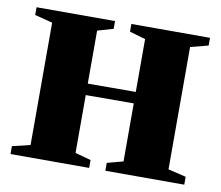

<svg xmlns="http://www.w3.org/2000/svg" viewBox="-63 -586 758 660"><g transform="rotate(10 316.0 -256.0)"><path d="M13 0V-27.5L75.5 -42.5V-469.5L13.5 -485.5V-512.5H287.5V-485.5L232.5 -469.5V-284.5L400 -285V-469.5L344.5 -485.5V-512.5H619V-485.5L557 -469.5V-42.5L619.5 -27.5V0H344V-27.5L400 -42.5V-245L232.5 -244.5V-42.5L287.5 -27.5V0Z"/></g></svg>

Font: Merriweather 120pt ExtraBold
Style: Regular
Weight: 800
Version: Version 2.100